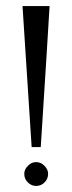

<svg xmlns="http://www.w3.org/2000/svg" viewBox="-20 -611 240 637"><path d="M85 -123Q77.1 -240.2 54.7 -590.8Q77.1 -590.8 144.5 -590.8Q137.7 -473.6 115.2 -123Q107.4 -123 85 -123ZM99.6 -73.2Q116.2 -73.2 127.9 -60.5Q139.6 -48.8 139.6 -34.2Q139.6 -17.6 127.9 -5.9Q116.2 5.9 99.6 5.9Q84 5.9 72.3 -5.9Q60.5 -17.6 60.5 -34.2Q60.5 -48.8 72.3 -60.5Q84 -73.2 99.6 -73.2Z"/></svg>

Font: BSRU BANSOMDEJ
Style: Regular
Weight: 400
Designer: Wisit Potiwat
Version: Version 1.000;PS 002.000;hotconv 1.0.70;makeotf.lib2.5.58329